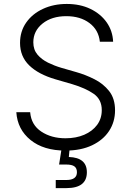

<svg xmlns="http://www.w3.org/2000/svg" viewBox="-20 -758 672 982"><path d="M314.9 12.2Q203.1 12.2 136.2 -42Q69.3 -96.2 63.5 -184.1H134.3Q139.6 -119.1 191.2 -85Q242.7 -50.8 314.9 -50.8Q369.1 -50.8 410.9 -68.8Q452.6 -86.9 476.6 -119.1Q500.5 -151.4 500.5 -194.8Q500.5 -249.5 459 -278.3Q417.5 -307.1 349.1 -327.6L263.2 -352.5Q176.3 -377.9 129.4 -423.6Q82.5 -469.2 82.5 -538.6Q82.5 -597.7 114 -642.6Q145.5 -687.5 199.7 -712.6Q253.9 -737.8 321.3 -737.8Q390.1 -737.8 442.6 -712.4Q495.1 -687 525.6 -643.6Q556.2 -600.1 558.6 -544.4H490.7Q484.4 -605 437.5 -640.1Q390.6 -675.3 319.3 -675.3Q244.6 -675.3 197.5 -637.5Q150.4 -599.6 150.4 -541.5Q150.4 -503.9 171.6 -478.8Q192.9 -453.6 225.8 -437.5Q258.8 -421.4 293.9 -411.1L370.1 -389.2Q417 -376 462.6 -353Q508.3 -330.1 538.3 -292Q568.4 -253.9 568.4 -193.8Q568.4 -134.8 538.1 -88.4Q507.8 -42 450.9 -14.9Q394 12.2 314.9 12.2ZM265.1 204.1V162.6H319.3Q373.5 162.6 373.5 123Q373.5 102.5 360.6 93Q347.7 83.5 318.4 83.5H282.2L298.3 -18.6H336.4V0L332 44.9Q424.3 47.9 424.3 123Q424.3 204.1 319.8 204.1Z"/></svg>

Font: Inter Light
Style: Regular
Weight: 300
Designer: Rasmus Andersson
Foundry: rsms
Version: Version 4.000;git-a52131595